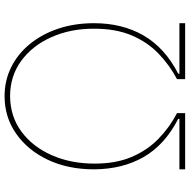

<svg xmlns="http://www.w3.org/2000/svg" viewBox="-16 -752 777 784"><g transform="rotate(90 372.0 -359.5)"><path d="M74.2 -355.5Q74.2 -470.7 124.3 -557.6Q174.3 -644.5 280.3 -699.2V-704.1H74.2V-727.5H302.7V-694.3Q244.6 -663.6 197.8 -618.2Q150.9 -572.8 123.8 -508.5Q96.7 -444.3 96.7 -356.4Q96.2 -260.3 130.9 -182.1Q165.5 -104 227.8 -58.3Q290 -12.7 372.1 -12.7Q454.6 -13.2 516.6 -58.8Q578.6 -104.5 613 -182.4Q647.5 -260.3 647.5 -356.4Q647.9 -443.8 620.6 -508.3Q593.3 -572.8 546.4 -618.4Q499.5 -664.1 441.4 -694.3V-727.5H670.9V-704.1H464.8V-699.2Q571.3 -644.5 620.8 -557.9Q670.4 -471.2 670.9 -355.5Q670.9 -249.5 632.1 -167.2Q593.3 -85 525.6 -37.6Q458 9.8 372.1 9.8Q308.1 9.8 253.7 -17.3Q199.2 -44.4 158.9 -93.8Q118.7 -143.1 96.4 -209.7Q74.2 -276.4 74.2 -355.5Z"/></g></svg>

Font: Inter Thin
Style: Regular
Weight: 250
Designer: Rasmus Andersson
Foundry: rsms
Version: Version 4.001;git-66647c0bb